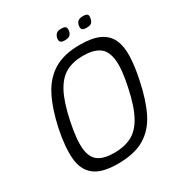

<svg xmlns="http://www.w3.org/2000/svg" viewBox="-189 -937 1005 1073"><g transform="rotate(-30 314.0 -400.5)"><path d="M72 -335Q96 -446 135 -522Q174 -598 239 -637.5Q304 -677 407 -677Q487 -677 533.5 -654.5Q580 -632 599.5 -589Q619 -546 617 -482Q615 -418 597 -335Q574 -224 536.5 -148Q499 -72 433.5 -33Q368 6 261 6Q158 6 109.5 -33Q61 -72 55 -148Q49 -224 72 -335ZM148 -335Q125 -225 131.5 -165Q138 -105 173.5 -81Q209 -57 273 -57Q338 -57 385 -80.5Q432 -104 465.5 -164.5Q499 -225 522 -335Q546 -445 538 -506Q530 -567 493 -591Q456 -615 392 -615Q328 -615 282 -590.5Q236 -566 203.5 -505.5Q171 -445 148 -335ZM394 -773Q391 -757 381 -748.5Q371 -740 348 -740Q327 -740 320.5 -748.5Q314 -757 317 -773Q321 -790 331 -798.5Q341 -807 362 -807Q385 -807 391 -798.5Q397 -790 394 -773ZM533 -773Q530 -757 521 -748.5Q512 -740 488 -740Q466 -740 460 -748.5Q454 -757 457 -773Q460 -790 470.5 -798.5Q481 -807 502 -807Q526 -807 531.5 -798.5Q537 -790 533 -773Z"/></g></svg>

Font: Glory
Style: Italic
Weight: 400
Italic angle: -12°
Designer: Robert Leuschke
Foundry: Robert Leuschke
Version: Version 1.011